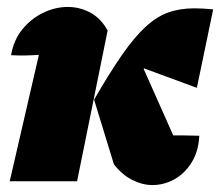

<svg xmlns="http://www.w3.org/2000/svg" viewBox="-20 -522 634 553"><path d="M8 0 92 -364Q51 -361 12 -363Q19 -406 44 -437Q69 -468 104 -485Q139 -502 175 -502Q210 -502 240.5 -485.5Q271 -469 290 -434L202 0ZM308 -49 251 -235Q296 -313 331.5 -364Q367 -415 399 -444.5Q431 -474 464.5 -486Q498 -498 540 -498Q564 -498 594 -495L547 -269L395 -325Q394 -324 394 -323L479 -132Q491 -132 509 -132Q527 -132 554 -131Q552 -87 532.5 -55Q513 -23 483 -6Q453 11 419 11Q390 11 360.5 -4Q331 -19 308 -49Z"/></svg>

Font: Piazzolla Black
Style: Italic
Weight: 900
Italic angle: -11.3°
Designer: Juan Pablo del Peral
Foundry: Huerta Tipografica
Version: Version 1.330